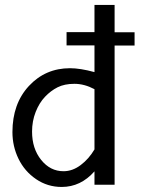

<svg xmlns="http://www.w3.org/2000/svg" viewBox="-20 -740 589 769"><path d="M358.4 -382.8Q317.9 -404.3 278.1 -404.3Q238.3 -404.3 210.7 -390.4Q183.1 -376.5 160.2 -352.3Q137.2 -328.1 122.8 -291.5Q108.4 -254.9 108.4 -212.9Q108.4 -145 144.8 -99.6Q181.2 -54.2 234.4 -54.2Q270.5 -54.2 303.2 -78.9Q335.9 -103.5 358.4 -141.6ZM227.1 8.8Q170.4 8.8 124.5 -22.5Q78.6 -53.7 54.2 -103.8Q29.8 -153.8 29.8 -210.9Q29.8 -324.7 95.9 -395.8Q162.1 -466.8 260.3 -466.8Q301.3 -466.8 358.4 -451.2V-558.1H246.6V-611.3H358.4V-720.2H439V-610.8H519V-557.6H439V0H358.4V-53.7Q303.2 8.8 227.1 8.8Z"/></svg>

Font: Molengo
Style: Regular
Weight: 400
Designer: moyogo
Foundry: moyogo
Version: Version 0.11; ttfautohint (v0.8) -G 32 -r 16 -x